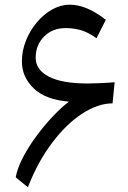

<svg xmlns="http://www.w3.org/2000/svg" viewBox="-20 -785 543 817"><path d="M46.9 -30.3Q53.7 -69.3 77.9 -115.5Q102.1 -161.6 135.7 -207Q169.4 -252.4 205.8 -290.8Q242.2 -329.1 273.4 -352.5Q174.3 -360.4 123.8 -408.7Q73.2 -457 73.2 -523.4Q73.2 -569.3 90.6 -612.5Q107.9 -655.8 137 -690.2Q166 -724.6 202.4 -744.9Q238.8 -765.1 276.9 -765.1Q348.1 -765.1 430.2 -700.7L390.6 -622.1Q358.9 -645.5 327.9 -655.5Q296.9 -665.5 259.3 -665.5Q203.1 -665.5 167.5 -629.4Q131.8 -593.3 131.8 -539.6Q131.8 -487.8 188.2 -458.7Q244.6 -429.7 353 -429.7Q373 -429.7 406.2 -431.2Q439.5 -432.6 467.8 -435.1L459 -345.2Q397.5 -345.2 330.3 -301.8Q263.2 -258.3 202.4 -178.2Q141.6 -98.1 98.6 11.7Z"/></svg>

Font: Pinar-FD Medium
Style: Regular
Weight: 500
Designer: Amin Abedi
Version: Version 3.000